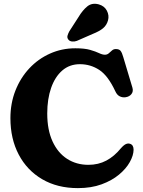

<svg xmlns="http://www.w3.org/2000/svg" viewBox="-20 -974 756 1014"><path d="M685.5 -183Q685 -153 665.5 -118Q646 -83 608.5 -51.8Q571 -20.5 516.5 -0.5Q462 19.5 391.5 19.5Q283 19.5 202.8 -27.5Q122.5 -74.5 78.8 -157.8Q35 -241 35 -350Q35 -428.5 61.5 -495.8Q88 -563 134.8 -613Q181.5 -663 244 -691Q306.5 -719 378 -719Q427 -719 456.2 -710.5Q485.5 -702 503 -693.5Q520.5 -685 534 -685Q546 -685 554.5 -692.5Q563 -700 571.5 -707.5Q580 -715 591.5 -715Q609.5 -715 617 -705.2Q624.5 -695.5 631 -672.5L679.5 -510.5Q685 -491 674.2 -477.2Q663.5 -463.5 643.5 -460.5Q627.5 -458 612.8 -465Q598 -472 589 -492Q550.5 -574.5 504.2 -604.8Q458 -635 402 -635Q347.5 -635 309 -601.8Q270.5 -568.5 250 -509.8Q229.5 -451 229.5 -374.5Q229.5 -288 257.5 -227.2Q285.5 -166.5 334.5 -135Q383.5 -103.5 447 -103.5Q499.5 -103.5 541.8 -126Q584 -148.5 618.5 -191Q634.5 -209 645.8 -213.5Q657 -218 667 -214.5Q685.5 -208.5 685.5 -183ZM394 -883Q416 -920 441 -940.2Q466 -960.5 501.5 -951Q531.5 -942.5 544.5 -917.5Q557.5 -892.5 550.5 -866.5Q543.5 -841 524.5 -825Q505.5 -809 469 -794.5L385.5 -758Q373.5 -753.5 360.8 -754.8Q348 -756 341 -765Q333.5 -774.5 336.5 -785.5Q339.5 -796.5 346 -808.5Z"/></svg>

Font: Fraunces 9pt SuperSoft
Style: Bold
Weight: 700
Version: Version 1.000;[b76b70a41]